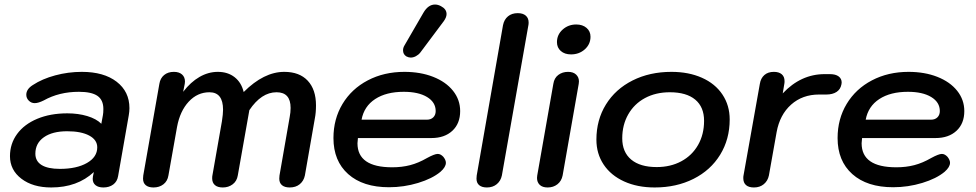

<svg xmlns="http://www.w3.org/2000/svg" viewBox="-20 -817 4304 847"><path d="M24 -128Q24 -183 55.5 -226Q87 -269 144.5 -293Q202 -317 277 -317Q325 -317 365 -305Q405 -293 427 -271L434 -309Q436 -319 436 -336Q436 -376 410 -394Q384 -412 328 -412Q241 -412 173 -374Q149 -362 133 -362Q118 -362 107 -373Q96 -384 96 -399Q96 -424 125 -442Q166 -469 223.5 -484.5Q281 -500 341 -500Q438 -500 494.5 -456.5Q551 -413 551 -340Q551 -325 548 -308L501 -40Q497 -16 479.5 -3Q462 10 436 10Q414 10 401.5 0Q389 -10 389 -28Q389 -35 390 -39L394 -58Q321 10 206 10Q125 10 74.5 -28.5Q24 -67 24 -128ZM409 -167Q409 -200 373.5 -219Q338 -238 276 -238Q211 -238 173.5 -211.5Q136 -185 136 -139Q136 -106 163.5 -89Q191 -72 244 -72Q318 -72 363.5 -98Q409 -124 409 -167Z M611 -29Q611 -38 612 -43L683 -447Q687 -472 704 -486Q721 -500 747 -500Q770 -500 783 -488.5Q796 -477 796 -457Q796 -451 795 -447L788 -412Q821 -455 860 -477.5Q899 -500 941 -500Q985 -500 1015 -476.5Q1045 -453 1055 -411Q1144 -500 1234 -500Q1301 -500 1337.5 -461Q1374 -422 1374 -352Q1374 -320 1369 -295L1325 -43Q1320 -19 1302.5 -4.5Q1285 10 1258 10Q1236 10 1224 0Q1212 -10 1212 -29Q1212 -38 1213 -43L1258 -301Q1262 -321 1262 -341Q1262 -410 1200 -410Q1133 -410 1080 -331L1029 -43Q1025 -18 1006.5 -4Q988 10 963 10Q940 10 928 -0.5Q916 -11 916 -30Q916 -39 917 -43L959 -282Q964 -314 964 -333Q964 -410 904 -410Q851 -410 812.5 -368.5Q774 -327 761 -257L723 -43Q719 -18 701 -4Q683 10 657 10Q635 10 623 0Q611 -10 611 -29Z M1451 -208Q1451 -292 1491 -358.5Q1531 -425 1602.5 -462.5Q1674 -500 1764 -500Q1835 -500 1891 -478Q1947 -456 1978.5 -416.5Q2010 -377 2010 -327Q2010 -272 1975.5 -240Q1941 -208 1883 -208H1559Q1557 -192 1557 -185Q1557 -79 1710 -79Q1753 -79 1789.5 -88.5Q1826 -98 1864 -120Q1897 -138 1911 -138Q1924 -138 1936 -125Q1947 -111 1947 -99Q1947 -80 1923 -59Q1887 -29 1824.5 -10Q1762 9 1696 9Q1581 9 1516 -49Q1451 -107 1451 -208ZM1863 -289Q1881 -289 1891.5 -299.5Q1902 -310 1902 -327Q1902 -366 1864 -389Q1826 -412 1761 -412Q1684 -412 1635 -380Q1586 -348 1575 -289ZM1758 -595Q1758 -606 1764 -616L1848 -761Q1869 -797 1899 -797Q1912 -797 1925 -790Q1950 -777 1950 -755Q1950 -741 1938 -724L1834 -585Q1826 -575 1814.5 -569Q1803 -563 1792 -563Q1783 -563 1773 -568Q1758 -577 1758 -595Z M2082 -29Q2082 -38 2083 -43L2199 -706Q2204 -731 2221 -745Q2238 -759 2264 -759Q2287 -759 2299.5 -748Q2312 -737 2312 -718Q2312 -710 2311 -706L2194 -43Q2189 -19 2171.5 -4.5Q2154 10 2128 10Q2106 10 2094 0Q2082 -10 2082 -29Z M2437 -631Q2437 -664 2462 -686.5Q2487 -709 2522 -709Q2550 -709 2567.5 -694Q2585 -679 2585 -655Q2585 -622 2560 -599.5Q2535 -577 2499 -577Q2471 -577 2454 -592Q2437 -607 2437 -631ZM2349 -32Q2349 -39 2350 -43L2421 -447Q2425 -473 2443 -486.5Q2461 -500 2486 -500Q2509 -500 2521.5 -488Q2534 -476 2534 -458Q2534 -451 2533 -447L2462 -43Q2457 -18 2439 -4Q2421 10 2396 10Q2373 10 2361 -1.5Q2349 -13 2349 -32Z M2611 -201Q2611 -288 2653 -356Q2695 -424 2770.5 -462Q2846 -500 2942 -500Q3018 -500 3076.5 -474Q3135 -448 3167 -400Q3199 -352 3199 -290Q3199 -203 3157 -134.5Q3115 -66 3039.5 -28Q2964 10 2868 10Q2792 10 2733.5 -16.5Q2675 -43 2643 -91Q2611 -139 2611 -201ZM3086 -284Q3086 -345 3047 -377.5Q3008 -410 2935 -410Q2873 -410 2825.5 -384.5Q2778 -359 2751.5 -312.5Q2725 -266 2725 -207Q2725 -146 2764.5 -113Q2804 -80 2877 -80Q2938 -80 2985.5 -105.5Q3033 -131 3059.5 -177.5Q3086 -224 3086 -284Z M3259 -31Q3259 -39 3260 -43L3332 -447Q3336 -472 3352 -486Q3368 -500 3394 -500Q3416 -500 3428.5 -489.5Q3441 -479 3441 -459Q3441 -451 3440 -447L3433 -405Q3513 -490 3618 -490H3641Q3666 -490 3679.5 -480Q3693 -470 3693 -453Q3693 -448 3692 -445Q3688 -423 3670.5 -411.5Q3653 -400 3625 -400H3593Q3520 -400 3470 -355.5Q3420 -311 3406 -234L3372 -43Q3367 -19 3349.5 -4.5Q3332 10 3306 10Q3283 10 3271 -0.5Q3259 -11 3259 -31Z M3675 -208Q3675 -292 3715 -358.5Q3755 -425 3826.5 -462.5Q3898 -500 3988 -500Q4059 -500 4115 -478Q4171 -456 4202.5 -416.5Q4234 -377 4234 -327Q4234 -272 4199.5 -240Q4165 -208 4107 -208H3783Q3781 -192 3781 -185Q3781 -79 3934 -79Q3977 -79 4013.5 -88.5Q4050 -98 4088 -120Q4121 -138 4135 -138Q4148 -138 4160 -125Q4171 -111 4171 -99Q4171 -80 4147 -59Q4111 -29 4048.5 -10Q3986 9 3920 9Q3805 9 3740 -49Q3675 -107 3675 -208ZM4087 -289Q4105 -289 4115.5 -299.5Q4126 -310 4126 -327Q4126 -366 4088 -389Q4050 -412 3985 -412Q3908 -412 3859 -380Q3810 -348 3799 -289Z"/></svg>

Font: Kodchasan SemiBold
Style: Italic
Weight: 600
Italic angle: -10°
Version: Version 1.000; ttfautohint (v1.6)